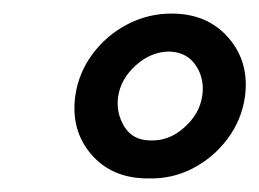

<svg xmlns="http://www.w3.org/2000/svg" viewBox="-20 -740 382 283"><path d="M91 -599Q96 -633 116.5 -660.5Q137 -688 167.5 -704Q198 -720 233 -720Q286 -720 317 -684Q348 -648 341 -597Q336 -563 315.5 -535.5Q295 -508 264.5 -492Q234 -476 198 -477Q145 -477 114.5 -512.5Q84 -548 91 -599ZM154 -597Q151 -573 163.5 -553Q176 -533 202 -533Q229 -532 251.5 -552Q274 -572 278 -598Q282 -623 269 -643Q256 -663 230 -664Q203 -664 180.5 -644Q158 -624 154 -597Z"/></svg>

Font: Von Semi
Style: Italic
Weight: 600
Version: Version 4.000; ttfautohint (v1.8.4.7-5d5b)